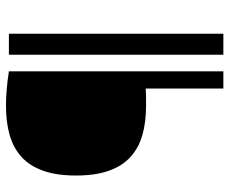

<svg xmlns="http://www.w3.org/2000/svg" viewBox="-84 -702 785 658"><g transform="rotate(-90 309.0 -372.5)"><path d="M394 0H335V-266Q320 -265 304.5 -265Q289 -265 275 -265Q220 -265 176 -277.5Q132 -290 101 -318Q70 -346 53.5 -392Q37 -438 37 -505Q37 -572 53.5 -618Q70 -664 101 -692Q132 -720 176 -732.5Q220 -745 275 -745Q303 -745 332.5 -742.5Q362 -740 394 -735ZM523 0H451V-735H523Z"/></g></svg>

Font: Encode Sans Normal
Style: Medium
Weight: 500
Designer: Pablo Impallari, Andres Torresi
Foundry: Pablo Impallari, Andres Torresi
Version: Version 1.000; ttfautohint (v1.00) -l 8 -r 50 -G 200 -x 14 -